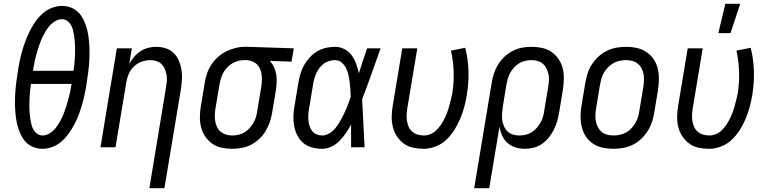

<svg xmlns="http://www.w3.org/2000/svg" viewBox="-20 -774 4040 1009"><path d="M203 8Q172 8 145.5 -5.5Q119 -19 103 -43Q87 -67 77.5 -95.5Q68 -124 64 -153.5Q60 -183 59 -213.5Q58 -244 59.5 -275Q61 -306 65 -337.5Q69 -369 74 -400Q78 -427 83.5 -453.5Q89 -480 96.5 -506.5Q104 -533 114 -559Q124 -585 136.5 -610.5Q149 -636 165.5 -659.5Q182 -683 203.5 -702.5Q225 -722 252 -732.5Q279 -743 306 -743Q337 -743 363.5 -729.5Q390 -716 406 -692Q422 -668 431.5 -639.5Q441 -611 445 -581.5Q449 -552 450 -521.5Q451 -491 449.5 -460Q448 -429 444 -397.5Q440 -366 435 -335Q431 -308 425.5 -281.5Q420 -255 412.5 -228.5Q405 -202 395.5 -176Q386 -150 373 -124.5Q360 -99 343.5 -75.5Q327 -52 305.5 -32.5Q284 -13 257 -2.5Q230 8 203 8ZM366 -402Q369 -418 370.5 -433.5Q372 -449 373 -464.5Q374 -480 374.5 -495.5Q375 -511 374.5 -526.5Q374 -542 373 -557Q372 -572 369.5 -587Q367 -602 363.5 -616.5Q360 -631 352.5 -643.5Q345 -656 333 -664.5Q321 -673 305 -673Q286 -673 267 -661Q248 -649 235.5 -632.5Q223 -616 212.5 -597Q202 -578 194.5 -559Q187 -540 181 -520.5Q175 -501 169.5 -481.5Q164 -462 160.5 -442Q157 -422 153 -402ZM204 -62Q223 -62 242 -74Q261 -86 273.5 -102.5Q286 -119 296.5 -138Q307 -157 314.5 -176Q322 -195 328 -214.5Q334 -234 339.5 -253.5Q345 -273 349 -293Q353 -313 356 -333H143Q140 -317 138.5 -301.5Q137 -286 136 -270.5Q135 -255 134.5 -239.5Q134 -224 134.5 -208.5Q135 -193 136 -178Q137 -163 139.5 -148Q142 -133 145.5 -118.5Q149 -104 156.5 -91.5Q164 -79 176 -70.5Q188 -62 204 -62Z M765 215 852 -312Q855 -329 856.5 -346Q858 -363 855.5 -379.5Q853 -396 846.5 -411Q840 -426 829 -437Q818 -448 802.5 -453Q787 -458 770 -458Q747 -458 723.5 -449.5Q700 -441 682.5 -423.5Q665 -406 655.5 -383Q646 -360 643 -337L587 0H508L594 -520H673L659 -438Q670 -458 684.5 -475Q699 -492 718 -504.5Q737 -517 758.5 -522.5Q780 -528 801 -528Q827 -528 851.5 -520Q876 -512 893.5 -494.5Q911 -477 920.5 -454Q930 -431 934 -405.5Q938 -380 936 -353.5Q934 -327 930 -301L844 215Z M1200 8Q1171 8 1143.5 2Q1116 -4 1094.5 -19.5Q1073 -35 1058 -57.5Q1043 -80 1036.5 -106.5Q1030 -133 1030.5 -162Q1031 -191 1036 -219L1056 -339Q1060 -364 1068 -388Q1076 -412 1090.5 -434Q1105 -456 1125 -474Q1145 -492 1168 -503.5Q1191 -515 1216 -521.5Q1241 -528 1265 -528H1281L1524 -520L1512 -450L1398 -454Q1411 -440 1419.5 -422Q1428 -404 1431.5 -384Q1435 -364 1434 -343Q1433 -322 1430 -301L1410 -181Q1406 -156 1397.5 -131.5Q1389 -107 1375.5 -84.5Q1362 -62 1342 -43.5Q1322 -25 1298.5 -13Q1275 -1 1249.5 3.5Q1224 8 1200 8ZM1200 -62Q1216 -62 1232.5 -65.5Q1249 -69 1264 -78Q1279 -87 1291 -100Q1303 -113 1312 -128.5Q1321 -144 1325.5 -160Q1330 -176 1332 -192L1352 -312Q1355 -328 1356 -344.5Q1357 -361 1355.5 -376.5Q1354 -392 1348.5 -407Q1343 -422 1333 -433Q1323 -444 1308.5 -450.5Q1294 -457 1279 -458H1262Q1238 -458 1214 -447.5Q1190 -437 1172.5 -418Q1155 -399 1146 -375.5Q1137 -352 1133 -328L1113 -208Q1110 -191 1109 -173.5Q1108 -156 1110.5 -139.5Q1113 -123 1120 -108Q1127 -93 1139 -82.5Q1151 -72 1167 -67Q1183 -62 1200 -62Z M1673 8Q1646 8 1620 1Q1594 -6 1574.5 -22Q1555 -38 1543 -61.5Q1531 -85 1526 -111Q1521 -137 1522 -164.5Q1523 -192 1528 -219L1548 -339Q1552 -363 1559 -386.5Q1566 -410 1578 -431.5Q1590 -453 1607.5 -472Q1625 -491 1646.5 -504Q1668 -517 1692.5 -522.5Q1717 -528 1740 -528Q1767 -528 1790 -516Q1813 -504 1828 -483.5Q1843 -463 1851.5 -439Q1860 -415 1866 -389L1867 -392Q1877 -424 1887.5 -456Q1898 -488 1909 -520H1980Q1956 -453 1932.5 -386Q1909 -319 1883 -252Q1887 -189 1889.5 -126Q1892 -63 1896 0H1825Q1825 -30 1825 -60Q1825 -90 1825 -120Q1813 -97 1798 -75Q1783 -53 1764.5 -34Q1746 -15 1722 -3.5Q1698 8 1673 8ZM1674 -62Q1689 -62 1705 -70Q1721 -78 1732.5 -89.5Q1744 -101 1753.5 -115Q1763 -129 1771 -143.5Q1779 -158 1786.5 -173Q1794 -188 1800 -203Q1806 -218 1812 -233.5Q1818 -249 1823 -264Q1823 -284 1821.5 -303.5Q1820 -323 1817.5 -342.5Q1815 -362 1811 -380.5Q1807 -399 1798.5 -416Q1790 -433 1775.5 -445.5Q1761 -458 1741 -458Q1726 -458 1710 -453.5Q1694 -449 1681 -439Q1668 -429 1658 -415.5Q1648 -402 1641.5 -387.5Q1635 -373 1631 -358Q1627 -343 1625 -328L1605 -208Q1602 -192 1600.5 -175.5Q1599 -159 1600.5 -143.5Q1602 -128 1606.5 -113Q1611 -98 1620 -86Q1629 -74 1643.5 -68Q1658 -62 1674 -62Z M2207 8Q2178 8 2150.5 2Q2123 -4 2102 -19.5Q2081 -35 2066 -57.5Q2051 -80 2044.5 -106.5Q2038 -133 2038.5 -162Q2039 -191 2044 -219L2094 -520H2173L2121 -208Q2118 -191 2117 -173.5Q2116 -156 2118.5 -139.5Q2121 -123 2127.5 -108Q2134 -93 2146 -82.5Q2158 -72 2174 -67Q2190 -62 2208 -62Q2225 -62 2242 -69Q2259 -76 2272.5 -89Q2286 -102 2296.5 -117.5Q2307 -133 2315 -149Q2323 -165 2329.5 -182Q2336 -199 2340.5 -216Q2345 -233 2349.5 -250Q2354 -267 2357 -284Q2366 -341 2364 -398Q2362 -455 2350 -508L2425 -523Q2440 -464 2442 -400.5Q2444 -337 2433 -273Q2428 -242 2419.5 -211Q2411 -180 2398.5 -150Q2386 -120 2368 -91.5Q2350 -63 2326 -40Q2302 -17 2270 -4.5Q2238 8 2207 8Z M2551 215H2472L2564 -339Q2568 -364 2576 -388.5Q2584 -413 2598 -435.5Q2612 -458 2632 -476.5Q2652 -495 2675.5 -507Q2699 -519 2724 -523.5Q2749 -528 2773 -528Q2802 -528 2829.5 -522Q2857 -516 2879 -500.5Q2901 -485 2916 -462.5Q2931 -440 2937.5 -413.5Q2944 -387 2943 -358Q2942 -329 2938 -301L2918 -181Q2914 -158 2907.5 -135.5Q2901 -113 2890 -91.5Q2879 -70 2864 -51Q2849 -32 2828.5 -18Q2808 -4 2785 2Q2762 8 2739 8Q2713 8 2689 0.5Q2665 -7 2647 -23Q2629 -39 2619 -61.5Q2609 -84 2605 -109ZM2708 -62Q2724 -62 2740.5 -65.5Q2757 -69 2772 -78Q2787 -87 2799 -100Q2811 -113 2820 -128.5Q2829 -144 2833.5 -160Q2838 -176 2840 -192L2860 -312Q2863 -329 2864.5 -346.5Q2866 -364 2863 -380.5Q2860 -397 2853 -412Q2846 -427 2834.5 -437.5Q2823 -448 2807 -453Q2791 -458 2774 -458Q2758 -458 2741 -454.5Q2724 -451 2709 -442Q2694 -433 2682 -420Q2670 -407 2661.5 -391.5Q2653 -376 2648.5 -360Q2644 -344 2641 -328L2623 -217Q2620 -199 2618.5 -181Q2617 -163 2619 -146Q2621 -129 2627.5 -113Q2634 -97 2645.5 -85Q2657 -73 2673.5 -67.5Q2690 -62 2708 -62Z M3203 8Q3174 8 3146.5 2Q3119 -4 3096.5 -19Q3074 -34 3059 -56.5Q3044 -79 3037.5 -106Q3031 -133 3031 -161.5Q3031 -190 3036 -219L3056 -339Q3060 -364 3068 -389Q3076 -414 3091 -436.5Q3106 -459 3126 -477.5Q3146 -496 3170 -507.5Q3194 -519 3219.5 -523.5Q3245 -528 3270 -528Q3299 -528 3326.5 -522Q3354 -516 3376.5 -501Q3399 -486 3414.5 -463.5Q3430 -441 3436.5 -414Q3443 -387 3442.5 -358.5Q3442 -330 3438 -301L3418 -181Q3414 -156 3405.5 -131Q3397 -106 3382.5 -83.5Q3368 -61 3348 -42.5Q3328 -24 3304 -12.5Q3280 -1 3254 3.5Q3228 8 3203 8ZM3204 -62Q3220 -62 3237 -65.5Q3254 -69 3269.5 -77.5Q3285 -86 3297.5 -99Q3310 -112 3319 -127.5Q3328 -143 3333 -159.5Q3338 -176 3340 -192L3360 -312Q3363 -330 3364 -347.5Q3365 -365 3362.5 -381.5Q3360 -398 3352.5 -413Q3345 -428 3332.5 -438.5Q3320 -449 3304 -453.5Q3288 -458 3270 -458Q3254 -458 3236.5 -454.5Q3219 -451 3204 -442.5Q3189 -434 3176 -421Q3163 -408 3154 -392.5Q3145 -377 3140.5 -360.5Q3136 -344 3133 -328L3113 -208Q3110 -190 3109 -172.5Q3108 -155 3111 -138.5Q3114 -122 3121.5 -107Q3129 -92 3141 -81.5Q3153 -71 3169.5 -66.5Q3186 -62 3204 -62Z M3707 8Q3678 8 3650.5 2Q3623 -4 3602 -19.5Q3581 -35 3566 -57.5Q3551 -80 3544.5 -106.5Q3538 -133 3538.5 -162Q3539 -191 3544 -219L3594 -520H3673L3621 -208Q3618 -191 3617 -173.5Q3616 -156 3618.5 -139.5Q3621 -123 3627.5 -108Q3634 -93 3646 -82.5Q3658 -72 3674 -67Q3690 -62 3708 -62Q3725 -62 3742 -69Q3759 -76 3772.5 -89Q3786 -102 3796.5 -117.5Q3807 -133 3815 -149Q3823 -165 3829.5 -182Q3836 -199 3840.5 -216Q3845 -233 3849.5 -250Q3854 -267 3857 -284Q3866 -341 3864 -398Q3862 -455 3850 -508L3925 -523Q3940 -464 3942 -400.5Q3944 -337 3933 -273Q3928 -242 3919.5 -211Q3911 -180 3898.5 -150Q3886 -120 3868 -91.5Q3850 -63 3826 -40Q3802 -17 3770 -4.5Q3738 8 3707 8ZM3755 -600 3792 -754H3870L3819 -600Z"/></svg>

Font: Iosevka Term Curly Oblique
Style: Regular
Weight: 400
Italic angle: -9°
Designer: Belleve Invis
Foundry: Belleve Invis
Version: Version 32.3.0